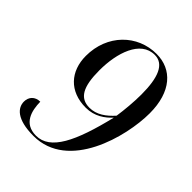

<svg xmlns="http://www.w3.org/2000/svg" viewBox="-206 -842 971 971"><g transform="rotate(45 279.5 -357.0)"><path d="M199 10C448 10 534 -320 534 -487C534 -641 457 -724 346 -724C210 -724 100 -617 100 -464C100 -355 167 -278 285 -278C347 -278 391 -310 421 -343C368 -123 309 0 207 0C119 0 102 -74 101 -137C64 -137 42 -112 42 -79C42 -36 78 10 199 10ZM298 -291C229 -291 200 -343 200 -461C200 -585 241 -714 343 -714C410 -714 437 -644 437 -524C437 -470 431 -408 424 -360C389 -321 349 -291 298 -291Z"/></g></svg>

Font: Noto Serif Display
Style: Italic
Weight: 400
Italic angle: -12°
Designer: Monotype Design Team
Foundry: Monotype Imaging Inc.
Version: Version 2.009